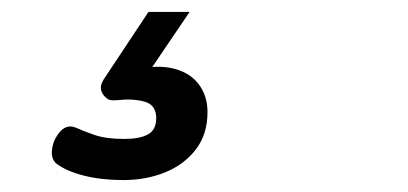

<svg xmlns="http://www.w3.org/2000/svg" viewBox="-20 -33 685 322"><path d="M187 269Q150 269 120.5 261.5Q91 254 74 241Q66 233 67 220.5Q68 208 73 199Q80 186 88.5 181.5Q97 177 107 181Q120 187 139 193.5Q158 200 189 200Q214 200 228 192.5Q242 185 242 165Q242 143 222.5 137.5Q203 132 176 135Q165 136 160.5 133Q156 130 152 124Q148 117 149.5 110.5Q151 104 156 97L229 -13H298L218 105L189 89Q233 75 264 80.5Q295 86 311.5 106Q328 126 328 155Q328 192 308.5 217.5Q289 243 257 256Q225 269 187 269Z"/></svg>

Font: Playwrite US Trad
Style: Regular
Weight: 400
Designer: Veronika Burian, José Scaglione
Foundry: TypeTogether
Version: Version 1.002